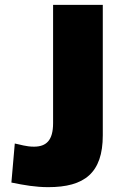

<svg xmlns="http://www.w3.org/2000/svg" viewBox="-20 -762 499 792"><path d="M404 -204V-742H199V-254C199 -183 171 -157 120 -157C87 -157 63 -166 41 -170L27 -9C81 2 127 10 179 10C328 10 404 -48 404 -204Z"/></svg>

Font: Bisquit Text
Style: Bold
Weight: 800
Version: Version 1.004;Glyphs 3.2.3 (3260)